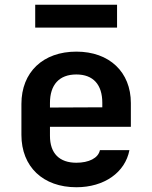

<svg xmlns="http://www.w3.org/2000/svg" viewBox="-20 -777 640 807"><path d="M128 -661H472V-757H128ZM301 10C418 10 506 -52 524 -146H400C393 -112 353 -93 301 -93C230 -93 190 -132 190 -206V-244H530V-344C530 -474 440 -560 301 -560C161 -560 70 -474 70 -340V-210C70 -76 161 10 301 10ZM190 -344C190 -420 228 -464 301 -464C372 -464 410 -421 410 -345V-326L190 -325Z"/></svg>

Font: JetBrains Mono
Style: Bold
Weight: 558
Monospace: yes
Designer: Philipp Nurullin, Konstantin Bulenkov
Foundry: JetBrains
Version: Version 2.305